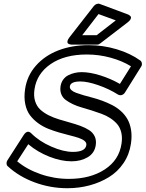

<svg xmlns="http://www.w3.org/2000/svg" viewBox="-20 -974 778 1025"><path d="M19 -117.2 106.9 -253.9Q126.5 -282.7 147 -262.2Q189.9 -219.2 254.4 -191.2Q318.8 -163.1 369.1 -163.1Q435.5 -163.1 440.9 -199.2Q442.9 -211.9 431.6 -221.4Q420.4 -231 400.1 -237.8Q379.9 -244.6 353 -251.2Q326.2 -257.8 296.6 -266.4Q267.1 -274.9 238 -286.4Q209 -297.9 183.8 -316.2Q158.7 -334.5 140.6 -358.2Q122.6 -381.8 115 -417.5Q107.4 -453.1 113.8 -497.1Q124 -569.3 171.6 -623.3Q219.2 -677.2 291.7 -705.1Q364.3 -732.9 452.1 -732.9Q530.3 -732.9 603.3 -710.9Q676.3 -689 729 -650.9Q735.8 -646 737.3 -636.2Q738.8 -626.5 733.9 -619.1L647 -480Q641.1 -470.7 631.1 -467Q621.1 -463.4 609.9 -469.2Q562 -499.5 504.6 -519.3Q447.3 -539.1 409.2 -539.1Q356.9 -539.1 353 -513.2Q351.6 -502 360.6 -493.4Q369.6 -484.9 386.5 -478.5Q403.3 -472.2 426 -465.6Q448.7 -459 474.4 -452.4Q500 -445.8 526.9 -435.8Q553.7 -425.8 578.6 -413.1Q603.5 -400.4 624.5 -381.8Q645.5 -363.3 659.7 -339.1Q673.8 -314.9 679.4 -282Q685.1 -249 679.2 -208Q670.9 -149.9 639.6 -103.5Q608.4 -57.1 561.5 -28.3Q514.6 0.5 458.3 15.6Q401.9 30.8 339.8 30.8Q248.5 30.8 164.1 -0.7Q79.6 -32.2 21 -86.9Q15.1 -91.8 14.9 -100.8Q14.6 -109.9 19 -117.2ZM71.8 -112.8Q124 -69.3 197 -44.2Q270 -19 347.2 -19Q461.9 -19 539.1 -69.3Q616.2 -119.6 628.9 -208Q633.8 -241.2 627.2 -267.6Q620.6 -293.9 605.5 -311.5Q590.3 -329.1 568.6 -343.3Q546.9 -357.4 521.7 -366.5Q496.6 -375.5 469.7 -384.3Q442.9 -393.1 417.2 -400.1Q391.6 -407.2 369.4 -417.7Q347.2 -428.2 331.1 -440.2Q314.9 -452.1 307.4 -470.7Q299.8 -489.3 303.2 -513.2Q306.2 -533.2 317.1 -548.6Q328.1 -564 344.5 -572.3Q360.8 -580.6 378.7 -584.7Q396.5 -588.9 416 -588.9Q459.5 -588.9 514.6 -571.8Q569.8 -554.7 620.1 -525.9L679.2 -620.1Q632.8 -648.9 570.6 -666Q508.3 -683.1 443.8 -683.1Q325.2 -683.1 250.7 -632.1Q176.3 -581.1 164.1 -497.1Q158.7 -461.4 167.5 -433.8Q176.3 -406.2 195.1 -388.9Q213.9 -371.6 239.7 -358.6Q265.6 -345.7 295.2 -336.7Q324.7 -327.6 354 -319.6Q383.3 -311.5 409.7 -301.8Q436 -292 455.8 -279.3Q475.6 -266.6 485.4 -246.3Q495.1 -226.1 491.2 -199.2Q484.9 -156.2 448 -134.5Q411.1 -112.8 361.8 -112.8Q306.6 -112.8 243.7 -137.5Q180.7 -162.1 130.9 -204.1ZM350.1 -773.9 481 -941.9Q486.8 -949.2 495.8 -952.6Q504.9 -956.1 512.2 -953.1L660.2 -897.9Q661.6 -897.5 664.3 -896.5Q667 -895.5 672.1 -891.6Q677.2 -887.7 679 -883.3Q680.7 -878.9 677 -871.3Q673.3 -863.8 662.1 -855L515.1 -742.2Q507.3 -735.8 498 -735.8H366.2Q364.3 -735.8 361.3 -735.8Q358.4 -735.8 352.1 -737.5Q345.7 -739.3 342.3 -742.7Q338.9 -746.1 340.1 -754.2Q341.3 -762.2 350.1 -773.9ZM418.9 -786.1H496.1L598.1 -865.2L505.9 -898.9Z"/></svg>

Font: Trueno Bold Outline
Style: Italic
Weight: 700
Width: 6
Designer: Julieta Ulanovsky
Foundry: Julieta Ulanovsky
Version: Version 3.001b | FøM Fix